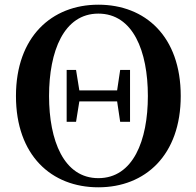

<svg xmlns="http://www.w3.org/2000/svg" viewBox="-20 -779 837 818"><path d="M399 19C599 19 750 -118 750 -370C750 -624 599 -759 399 -759C200 -759 48 -622 48 -370C48 -117 199 19 399 19ZM399 -20C252 -20 189 -180 189 -370C189 -561 252 -721 399 -721C547 -721 610 -561 610 -370C610 -180 547 -20 399 -20ZM492 -260H534V-481H492L479 -394H318L304 -481H264V-260H304L318 -347H479Z"/></svg>

Font: Noto Serif KR
Style: Bold
Weight: 700
Designer: Ryoko NISHIZUKA 西塚涼子 (kana & ideographs); Frank Grießhammer (Latin, Greek & Cyrillic); Wenlong ZHANG 张文龙 (bopomofo); San
Foundry: Adobe
Version: Version 2.001;hotconv 1.1.0;makeotfexe 2.6.0